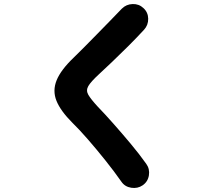

<svg xmlns="http://www.w3.org/2000/svg" viewBox="-20 -846 1040 949"><path d="M685 70Q660 87 628.5 82Q597 77 580 52Q545 2 501.5 -52.5Q458 -107 415 -156.5Q372 -206 338 -239Q279 -298 259 -348Q239 -398 260 -449.5Q281 -501 345 -562Q365 -581 394 -610.5Q423 -640 457 -674.5Q491 -709 523.5 -742.5Q556 -776 582 -803Q604 -825 635.5 -826Q667 -827 689 -806Q712 -785 712.5 -753.5Q713 -722 692 -699Q657 -661 615 -619Q573 -577 534 -540Q495 -503 468 -478Q429 -442 416.5 -420.5Q404 -399 416.5 -377.5Q429 -356 463 -319Q497 -284 539.5 -236Q582 -188 625.5 -136Q669 -84 703 -36Q721 -11 716 20.5Q711 52 685 70Z"/></svg>

Font: Zen Maru Gothic Black
Style: Regular
Weight: 900
Designer: Yoshimichi Ohira
Foundry: Positype
Version: Version 1.001